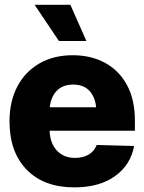

<svg xmlns="http://www.w3.org/2000/svg" viewBox="-20 -788 613 818"><path d="M296.4 10.3Q167.5 10.3 94 -64.7Q20.5 -139.6 20.5 -271Q20.5 -355.5 53.5 -418.7Q86.4 -481.9 147.2 -517.3Q208 -552.7 290 -552.7Q367.7 -552.7 427.2 -520.5Q486.8 -488.3 520.8 -426Q554.7 -363.8 554.7 -273.9V-231H191.4Q193.4 -177.2 222.7 -146.2Q252 -115.2 299.3 -115.2Q333.5 -115.2 357.7 -129.4Q381.8 -143.6 392.1 -170.4L551.3 -166Q536.6 -85.4 470 -37.6Q403.3 10.3 296.4 10.3ZM292 -427.7Q247.6 -427.7 222.2 -401.6Q196.8 -375.5 191.9 -331.1H389.6Q384.8 -376.5 360.1 -402.1Q335.4 -427.7 292 -427.7ZM231 -613.3 127.4 -767.6H279.8L348.1 -613.3Z"/></svg>

Font: Inter Tight ExtraBold
Style: Regular
Weight: 800
Designer: Rasmus Andersson
Foundry: rsms
Version: Version 3.004; ttfautohint (v1.8.4.7-5d5b)